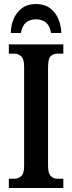

<svg xmlns="http://www.w3.org/2000/svg" viewBox="-20 -935 358 955"><path d="M24 0V-46H52Q71 -46 85.5 -59Q100 -72 100 -110V-602Q100 -642 85.5 -655Q71 -668 52 -668H24V-714H295V-668H266Q244 -668 231.5 -655Q219 -642 219 -601V-111Q219 -73 232.5 -59.5Q246 -46 266 -46H295V0ZM34 -771Q34 -809 48 -841.5Q62 -874 89.5 -894.5Q117 -915 159 -915Q201 -915 228.5 -894.5Q256 -874 270 -841.5Q284 -809 285 -771H234Q228 -807 208.5 -823Q189 -839 159 -839Q129 -839 109.5 -823Q90 -807 84 -771Z"/></svg>

Font: Noto Serif ExtraCondensed SemiBold
Style: Regular
Weight: 600
Width: 2
Designer: Monotype Design Team
Foundry: Monotype Imaging Inc.
Version: Version 2.015; ttfautohint (v1.8.4.7-5d5b)